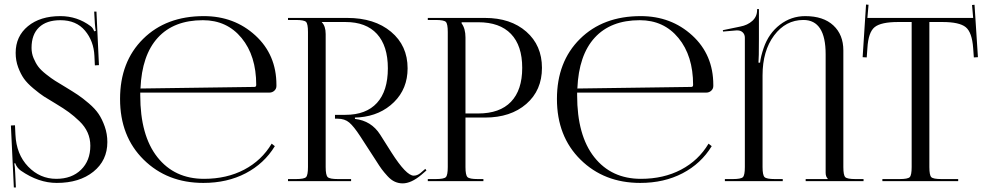

<svg xmlns="http://www.w3.org/2000/svg" viewBox="-20 -798 4344 846"><path d="M28 -245 46 -246 48 -205Q52 -118 104 -64Q156 -10 228 -10Q296 -10 337 -50Q378 -90 378 -156Q378 -187 366 -214Q354 -241 330 -264Q306 -287 283.5 -303.5Q261 -320 226 -341Q192 -361 173.5 -373Q155 -385 127.5 -408Q100 -431 85.5 -451.5Q71 -472 60 -501.5Q49 -531 49 -565Q49 -638 103 -682.5Q157 -727 246 -727Q320 -727 379 -683Q390 -675 395 -660L402 -662Q400 -670 398 -694L395 -747H405L416 -511L398 -510L396 -552Q393 -617 354.5 -663Q316 -709 246 -709Q185 -709 152 -677.5Q119 -646 119 -587Q119 -563 128 -541.5Q137 -520 148.5 -504.5Q160 -489 183.5 -470.5Q207 -452 223 -442Q239 -432 269 -414Q302 -394 323 -380Q344 -366 371.5 -342.5Q399 -319 414.5 -296Q430 -273 441.5 -240.5Q453 -208 453 -172Q453 -91 391.5 -41.5Q330 8 230 8Q150 8 72 -46Q54 -59 47 -79L43 -78Q46 -65 47 -35L50 28H41Z M598 -390Q598 -384 598 -378Q598 -201 673.5 -105.5Q749 -10 879 -10Q979 -10 1056 -50.5Q1133 -91 1177 -165L1191 -154Q1144 -77 1062.5 -34.5Q981 8 876 8Q717 8 613 -94.5Q509 -197 509 -362Q509 -526 610.5 -626.5Q712 -727 878 -727Q1012 -727 1105 -642Q1198 -557 1198 -424V-419Q1198 -407 1189 -398.5Q1180 -390 1167 -390ZM599 -408 1101 -415Q1109 -415 1109 -424Q1109 -552 1044.5 -630.5Q980 -709 874 -709Q746 -709 675.5 -632Q605 -555 599 -408Z M1249 0V-9H1284Q1320 -9 1328.5 -17.5Q1337 -26 1337 -62V-657Q1337 -693 1328.5 -701.5Q1320 -710 1284 -710H1249V-719H1510Q1630 -719 1703 -658Q1776 -597 1776 -497Q1776 -407 1716 -348Q1656 -289 1564 -281L1544 -280V-274Q1616 -266 1655 -205L1705 -126Q1770 -24 1803 -24Q1818 -24 1832 -35L1854 -54L1859 -47L1837 -28Q1792 10 1754 10Q1736 10 1719.5 2.5Q1703 -5 1687.5 -22Q1672 -39 1662 -52.5Q1652 -66 1637 -90L1567 -198Q1539 -241 1519 -258Q1499 -275 1468 -275H1456V-292H1502Q1593 -292 1641 -344.5Q1689 -397 1689 -497Q1689 -596 1641 -648.5Q1593 -701 1502 -701H1398V-700Q1415 -683 1415 -648V-62Q1415 -26 1424 -17.5Q1433 -9 1469 -9H1527V0Z M2014 -700V-695Q2031 -672 2031 -633V-298H2087Q2182 -298 2231.5 -349.5Q2281 -401 2281 -499Q2281 -597 2231.5 -648.5Q2182 -700 2087 -700ZM1865 0V-9H1900Q1936 -9 1944.5 -17.5Q1953 -26 1953 -62V-657Q1953 -693 1944.5 -701.5Q1936 -710 1900 -710H1865V-719H2117Q2230 -719 2299 -658.5Q2368 -598 2368 -499Q2368 -400 2299 -340Q2230 -280 2117 -280H2031V-62Q2031 -26 2040 -17.5Q2049 -9 2085 -9H2110V0Z M2523 -390Q2523 -384 2523 -378Q2523 -201 2598.5 -105.5Q2674 -10 2804 -10Q2904 -10 2981 -50.5Q3058 -91 3102 -165L3116 -154Q3069 -77 2987.5 -34.5Q2906 8 2801 8Q2642 8 2538 -94.5Q2434 -197 2434 -362Q2434 -526 2535.5 -626.5Q2637 -727 2803 -727Q2937 -727 3030 -642Q3123 -557 3123 -424V-419Q3123 -407 3114 -398.5Q3105 -390 3092 -390ZM2524 -408 3026 -415Q3034 -415 3034 -424Q3034 -552 2969.5 -630.5Q2905 -709 2799 -709Q2671 -709 2600.5 -632Q2530 -555 2524 -408Z M3174 0V-9H3209Q3245 -9 3253.5 -17.5Q3262 -26 3262 -62V-632Q3262 -646 3253 -655Q3244 -664 3229 -664Q3227 -664 3225 -664L3166 -659L3165 -665L3242 -681Q3274 -687 3295 -706Q3316 -725 3316 -754V-758H3324V-627Q3324 -540 3322 -522H3329Q3332 -549 3345 -587Q3367 -651 3416.5 -689Q3466 -727 3528 -727Q3608 -727 3652 -686Q3696 -645 3696 -576V-62Q3696 -26 3704.5 -17.5Q3713 -9 3749 -9H3785V0H3530V-9H3627V-11Q3618 -20 3618 -37V-559Q3618 -710 3520 -710Q3442 -710 3391 -642Q3340 -574 3340 -466V-62Q3340 -26 3349 -17.5Q3358 -9 3394 -9H3429V0Z M3868 0V-9H3944Q3980 -9 3988.5 -17.5Q3997 -26 3997 -62V-701H3937Q3862 -701 3834 -678.5Q3806 -656 3802 -586L3799 -545L3781 -546L3796 -778L3807 -777L3802 -719H4268L4263 -776L4274 -777L4289 -546L4271 -545L4268 -586Q4263 -656 4235 -678.5Q4207 -701 4133 -701H4075V-62Q4075 -26 4083.5 -17.5Q4092 -9 4128 -9H4202V0Z"/></svg>

Font: FoglihtenNo06
Style: Regular
Weight: 500
Designer: gluk (gluksza@wp.pl)
Foundry: gluk (gluksza@wp.pl)
Version: Version 0.76